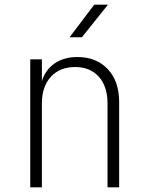

<svg xmlns="http://www.w3.org/2000/svg" viewBox="-20 -805 640 825"><path d="M110 0V-550H160V-456Q174 -504 214 -532Q254 -560 313 -560Q394 -560 443 -508Q492 -456 492 -367V0H442V-360Q442 -434 404.5 -475.5Q367 -517 303 -517Q237 -517 198.5 -475Q160 -433 160 -360V0ZM279 -645 385 -785H444L332 -645Z"/></svg>

Font: NKDuy Mono Thin
Style: Regular
Weight: 100
Monospace: yes
Designer: NKDuy
Foundry: NKDuy
Version: Version 2.251; ttfautohint (v1.8.4.7-5d5b)